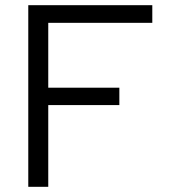

<svg xmlns="http://www.w3.org/2000/svg" viewBox="-20 -720 650 740"><path d="M89 0V-700H567V-632H166V-382H440V-315H166V0Z"/></svg>

Font: Red Hat Text
Style: Regular
Weight: 400
Designer: Pentagram, MCKL
Foundry: MCKL
Version: Version 1.030